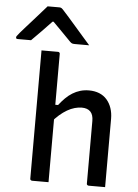

<svg xmlns="http://www.w3.org/2000/svg" viewBox="-128 -1054 792 1102"><g transform="rotate(5 268.0 -502.5)"><path d="M99 0Q96 0 93.5 -1.5Q91 -3 89.5 -5Q88 -7 88 -11Q88 -91 88 -171Q88 -251 88 -331.5Q88 -412 88 -492Q88 -572 88 -651Q88 -682 88 -707.5Q88 -733 88 -750Q106 -750 122 -750Q138 -750 153 -750Q168 -750 183 -750Q187 -750 189 -748.5Q191 -747 192.5 -745Q194 -743 194 -739Q194 -647 194 -554.5Q194 -462 194 -369.5Q194 -277 194 -184.5Q194 -92 194 0Q177 0 162 0Q147 0 131.5 0Q116 0 99 0ZM178 -343V-446H210Q227 -468 245.5 -486.5Q264 -505 285 -518Q306 -531 329.5 -538Q353 -545 380 -545Q413 -545 439 -534.5Q465 -524 483 -503.5Q501 -483 510.5 -455Q520 -427 520 -394Q520 -346 520 -297Q520 -248 520 -199.5Q520 -151 520 -102Q520 -76 520 -50.5Q520 -25 520 0Q495 0 473 0Q451 0 425 0Q422 0 419.5 -1.5Q417 -3 415.5 -5Q414 -7 414 -11Q414 -71 414 -131Q414 -191 414 -251.5Q414 -312 414 -372Q414 -408 397 -425.5Q380 -443 347 -443Q328 -443 306.5 -437Q285 -431 263.5 -418.5Q242 -406 220.5 -387.5Q199 -369 178 -343ZM101 -1005Q118 -1005 135 -1005Q152 -1005 169 -1005Q177 -1005 182.5 -1001Q188 -997 200 -983Q208 -974 226.5 -953.5Q245 -933 268 -906Q291 -879 315 -852Q339 -825 358 -803Q337 -803 317 -803Q297 -803 276 -803Q265 -803 259.5 -805Q254 -807 247 -814Q235 -826 203 -859Q171 -892 122 -941L169 -920H113L159 -943Q112 -893 80 -860.5Q48 -828 23 -803H-54Q-58 -803 -60 -804Q-62 -805 -63 -807.5Q-64 -810 -64 -812Q-64 -816 -60.5 -820.5Q-57 -825 -45 -840Q-33 -854 -13 -876.5Q7 -899 29.5 -924Q52 -949 71 -971Q90 -993 101 -1005Z"/></g></svg>

Font: Recursive Monospace Medium
Style: Regular
Weight: 500
Version: Version 1.047